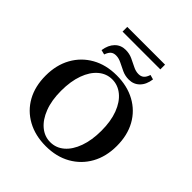

<svg xmlns="http://www.w3.org/2000/svg" viewBox="-225 -977 1136 1136"><g transform="rotate(45 343.0 -409.0)"><path d="M342.7 11.3Q254 11.3 187.1 -25.4Q120.2 -62.1 83.5 -128.2Q46.8 -194.4 46.8 -283.9Q46.8 -372.6 83.9 -439.5Q121 -506.5 187.9 -544.4Q254.8 -582.3 343.5 -582.3Q432.3 -582.3 499.2 -545.6Q566.1 -508.9 602.8 -442.7Q639.5 -376.6 639.5 -287.1Q639.5 -198.4 602.4 -131.5Q565.3 -64.5 498.4 -26.6Q431.5 11.3 342.7 11.3ZM344.4 -24.2Q393.5 -24.2 431 -56.5Q468.5 -88.7 489.9 -148Q511.3 -207.3 511.3 -286.3Q511.3 -366.1 489.1 -424.6Q466.9 -483.1 428.2 -514.9Q389.5 -546.8 341.9 -546.8Q293.5 -546.8 255.6 -514.5Q217.7 -482.3 196.4 -423.4Q175 -364.5 175 -284.7Q175 -204.8 197.6 -146.4Q220.2 -87.9 258.5 -56Q296.8 -24.2 344.4 -24.2ZM174.2 -624.2Q181.5 -672.6 208.1 -699.6Q234.7 -726.6 275 -726.6Q305.6 -726.6 331.9 -714.5Q358.1 -702.4 381.9 -690.3Q405.6 -678.2 429 -678.2Q449.2 -678.2 462.1 -689.1Q475 -700 483.1 -725L512.1 -716.9Q505.6 -668.5 478.6 -641.5Q451.6 -614.5 411.3 -614.5Q380.6 -614.5 354.4 -626.6Q328.2 -638.7 304.4 -650.8Q280.6 -662.9 257.3 -662.9Q237.1 -662.9 224.6 -652.4Q212.1 -641.9 203.2 -616.9ZM184.7 -789.5V-829H500.8V-789.5Z"/></g></svg>

Font: Playfair 9pt
Style: Bold
Weight: 700
Designer: Claus Eggers Sørensen
Foundry: Claus Eggers Sørensen
Version: Version 2.203